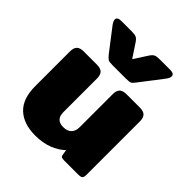

<svg xmlns="http://www.w3.org/2000/svg" viewBox="-205 -866 1013 1013"><g transform="rotate(45 301.5 -359.5)"><path d="M194 -562 98 -687Q86 -704 86 -715Q86 -734 116 -734H193Q217 -734 227.5 -729Q238 -724 248 -709L299 -632L349 -709Q359 -724 369.5 -729Q380 -734 404 -734H481Q511 -734 511 -715Q511 -704 499 -687L403 -562Q391 -545 382.5 -540.5Q374 -536 349 -536H248Q224 -536 216 -540.5Q208 -545 194 -562ZM38 -170V-429Q38 -455 50 -467.5Q62 -480 90 -480H187Q216 -480 228 -467.5Q240 -455 240 -429V-178Q240 -121 295 -121Q325 -121 341 -137Q357 -153 357 -182V-429Q357 -455 369 -467.5Q381 -480 410 -480H507Q536 -480 548 -467.5Q560 -455 560 -429V-31Q560 -12 553.5 -6Q547 0 526 0H423Q411 0 404.5 -3Q398 -6 397 -15L392 -46Q363 -18 320 -1.5Q277 15 222 15Q135 15 86.5 -30.5Q38 -76 38 -170Z"/></g></svg>

Font: Mitr SemiBold
Style: Regular
Weight: 600
Designer: Thanarat Vachiruckul
Foundry: Cadson Demak
Version: Version 1.003